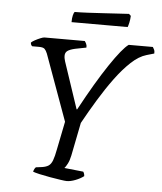

<svg xmlns="http://www.w3.org/2000/svg" viewBox="-58 -908 807 958"><g transform="rotate(5 346.0 -429.0)"><path d="M312 0Q304 0 280.5 -3.5Q257 -7 228 -12Q199 -17 175 -22.5Q151 -28 141 -32Q145 -48 153 -55L184 -59Q204 -62 216 -70Q228 -78 235.5 -97.5Q243 -117 250 -155L278 -294L158 -625Q152 -640 144.5 -647.5Q137 -655 116 -655H82Q79 -657 76.5 -661.5Q74 -666 74 -673Q80 -679 93 -686Q106 -693 119.5 -698.5Q133 -704 139 -704H341Q345 -699 349 -690.5Q353 -682 352 -672L296 -661Q270 -655 258.5 -646.5Q247 -638 247 -622Q247 -614 248.5 -607.5Q250 -601 252 -594L330 -361H333Q409 -502 469.5 -592Q530 -682 561 -704H682Q684 -701 688.5 -692.5Q693 -684 692 -672L654 -661Q616 -650 577.5 -614Q539 -578 501 -526.5Q463 -475 426.5 -415Q390 -355 357 -295L324 -129Q319 -104 310 -87Q301 -70 295 -64L390 -54Q392 -52 394.5 -45.5Q397 -39 397 -32Q380 -19 355.5 -9.5Q331 0 312 0ZM267 -792Q267 -813 270.5 -826.5Q274 -840 278 -844Q306 -844 345 -846Q384 -848 424.5 -850.5Q465 -853 498.5 -855Q532 -857 549 -858L559 -849Q558 -830 554.5 -814.5Q551 -799 548 -792Z"/></g></svg>

Font: Texturina 72pt 72pt Regular
Style: Italic
Weight: 400
Italic angle: -11°
Designer: Guillermo Torres Carreño
Foundry: Omnibus-Type
Version: Version 1.002; ttfautohint (v1.8.3)